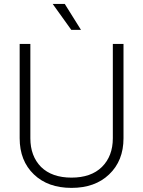

<svg xmlns="http://www.w3.org/2000/svg" viewBox="-20 -917 707 948"><path d="M379.9 -769.5Q360.4 -801.8 299.8 -897.5Q285.2 -897.5 240.2 -897.5Q262.7 -865.2 332 -769.5Q343.8 -769.5 379.9 -769.5ZM333 10.7Q216.8 10.7 147.5 -55.7Q77.1 -123 77.1 -234.4Q77.1 -389.6 77.1 -700.2Q89.8 -700.2 129.9 -700.2Q129.9 -584 129.9 -234.4Q129.9 -146.5 182.6 -92.8Q236.3 -40 333 -40Q429.7 -40 483.4 -92.8Q537.1 -146.5 537.1 -234.4Q537.1 -389.6 537.1 -700.2Q549.8 -700.2 589.8 -700.2Q589.8 -584 589.8 -234.4Q589.8 -123 518.6 -55.7Q449.2 10.7 333 10.7Z"/></svg>

Font: LeFont
Style: ExtraLight
Weight: 200
Designer: Leryon MEDIA
Version: Version 1.0